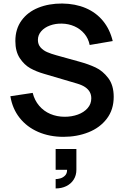

<svg xmlns="http://www.w3.org/2000/svg" viewBox="-20 -754 698 1079"><path d="M292.7 252.5Q304.1 252.5 318.8 248.5Q333.4 244.5 345.3 232.8Q357.2 221.2 357 200.2H292.7V83.5H409.3V200.2Q409.3 231.2 394.2 255.1Q379.1 278.9 352.6 292Q326.2 305 292.7 305ZM336.5 15Q258.2 15 194.5 -12.7Q130.8 -40.4 90.2 -91.9Q49.7 -143.3 38.3 -213.2L163.7 -232Q174.2 -190.1 200.1 -159.7Q226 -129.2 263.1 -113.5Q300.2 -97.8 344 -97.8Q383.2 -97.8 417.3 -110.1Q451.4 -122.4 472.2 -146Q493 -169.6 493 -201.3Q493 -221.7 484.3 -237.2Q475.6 -252.8 458.3 -264.5Q441 -276.2 412.8 -284.5L227 -339.3Q184.3 -351.5 150.2 -370.5Q116.2 -389.5 91.2 -427.2Q66.3 -465 66.3 -523.5Q66.3 -590.9 100.9 -638.7Q135.4 -686.5 195.2 -710.5Q254.9 -734.6 329.7 -734.2Q403.4 -733.3 461.6 -708.6Q519.8 -683.8 558.6 -636.8Q597.4 -589.7 613.5 -523.3L484 -501.2Q476.6 -538.2 453.7 -565Q430.8 -591.9 398.2 -606.2Q365.7 -620.5 328 -621.3Q292.1 -622.2 260.9 -610.8Q229.8 -599.5 211.4 -578.1Q193 -556.8 193 -529.5Q193 -504.5 207.8 -487.7Q222.7 -470.8 244.8 -461.2Q266.8 -451.6 297 -443.3L426 -407.5Q477.2 -393.5 517.2 -374.8Q557.3 -356 588.2 -315.5Q619 -275.1 619 -209.7Q619 -137.8 580.3 -87Q541.7 -36.2 477.2 -10.6Q412.8 15 336.5 15Z"/></svg>

Font: Manrope
Style: Regular
Weight: 400
Designer: Mikhail Sharanda
Foundry: Mikhail Sharanda
Version: Version 4.503